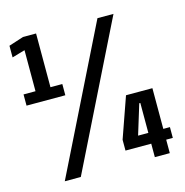

<svg xmlns="http://www.w3.org/2000/svg" viewBox="-102 -774 835 868"><g transform="rotate(-15 316.0 -339.5)"><path d="M17 -375V-427.5H73V-619.5L12.5 -602V-656.5L82 -679H143V-427.5H198.5V-375ZM95.5 0 429 -674H504L170.5 0ZM517 0V-63H396.5V-113.5L463.5 -304H587V-113.5H618V-63H587V0ZM469 -113.5H517V-253.5H512Z"/></g></svg>

Font: Anybody Condensed Regular
Style: Bold
Weight: 700
Width: 3
Designer: Tyler Finck
Foundry: Etcetera Type Company
Version: Version 1.010; ttfautohint (v1.8.3) -l 8 -r 50 -G 200 -x 14 